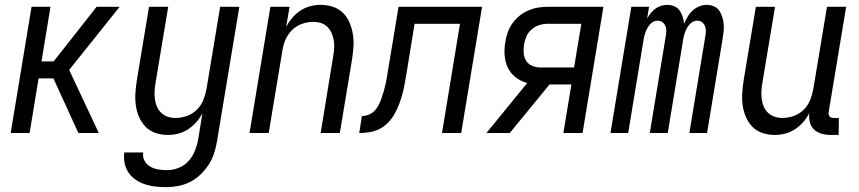

<svg xmlns="http://www.w3.org/2000/svg" viewBox="-20 -548 3540 791"><path d="M303 0 200 -225H139L102 0H24L110 -520H188L151 -295H201L378 -520H473L265 -260L387 0Z M664 223Q641 223 619 220.5Q597 218 576.5 211Q556 204 538.5 192Q521 180 509.5 163Q498 146 493.5 124.5Q489 103 492 80H570Q567 99 575.5 114.5Q584 130 599 138.5Q614 147 632 150Q650 153 669 153Q693 153 717.5 143Q742 133 758.5 113.5Q775 94 784 70.5Q793 47 797 23L814 -82Q804 -62 789 -45Q774 -28 755 -15.5Q736 -3 714.5 2.5Q693 8 672 8Q646 8 621.5 0Q597 -8 580 -25.5Q563 -43 553 -66Q543 -89 539.5 -114.5Q536 -140 538 -166.5Q540 -193 544 -219L594 -520H673L621 -208Q618 -191 617 -174Q616 -157 618 -140.5Q620 -124 626.5 -109Q633 -94 644.5 -83Q656 -72 671.5 -67Q687 -62 704 -62Q727 -62 750.5 -70.5Q774 -79 791.5 -96.5Q809 -114 818 -137Q827 -160 831 -183L887 -520H966L874 34Q870 59 862 83.5Q854 108 839.5 130.5Q825 153 805.5 171.5Q786 190 762 202Q738 214 713 218.5Q688 223 664 223Z M1008 0 1094 -520H1173L1159 -438Q1170 -458 1184.5 -475Q1199 -492 1218 -504.5Q1237 -517 1258.5 -522.5Q1280 -528 1301 -528Q1327 -528 1351.5 -520Q1376 -512 1393.5 -494.5Q1411 -477 1420.5 -454Q1430 -431 1434 -405.5Q1438 -380 1436 -353.5Q1434 -327 1430 -301L1380 0H1301L1352 -312Q1355 -329 1356.5 -346Q1358 -363 1355.5 -379.5Q1353 -396 1346.5 -411Q1340 -426 1329 -437Q1318 -448 1302.5 -453Q1287 -458 1270 -458Q1247 -458 1223.5 -449.5Q1200 -441 1182.5 -423.5Q1165 -406 1155.5 -383Q1146 -360 1143 -337L1087 0Z M1801 0 1875 -450H1688L1655 -247Q1651 -226 1647.5 -205Q1644 -184 1638.5 -163Q1633 -142 1625 -121Q1617 -100 1606.5 -80.5Q1596 -61 1580 -44Q1564 -27 1544 -17Q1524 -7 1502.5 -3.5Q1481 0 1460 0L1471 -70Q1485 -70 1499 -75.5Q1513 -81 1523.5 -92Q1534 -103 1540.5 -116.5Q1547 -130 1552 -144Q1557 -158 1561 -172Q1565 -186 1568 -199.5Q1571 -213 1573.5 -227Q1576 -241 1578 -255L1622 -520H1966L1880 0Z M1984 0 2152 -206Q2126 -213 2105 -229Q2084 -245 2072.5 -268.5Q2061 -292 2059 -320Q2057 -348 2062 -376Q2065 -396 2072 -415.5Q2079 -435 2091.5 -452.5Q2104 -470 2121 -483.5Q2138 -497 2158 -505.5Q2178 -514 2198 -517Q2218 -520 2238 -520H2466L2380 0H2301L2334 -200H2244L2080 0ZM2207 -270H2345L2375 -450H2238Q2220 -450 2203 -445Q2186 -440 2171 -427.5Q2156 -415 2149 -398.5Q2142 -382 2139 -364Q2136 -346 2137.5 -328.5Q2139 -311 2148 -297Q2157 -283 2173 -276.5Q2189 -270 2207 -270Z M2495 0 2581 -520H2654L2646 -471Q2652 -483 2660.5 -493.5Q2669 -504 2680 -512Q2691 -520 2703.5 -524Q2716 -528 2729 -528Q2745 -528 2758.5 -522Q2772 -516 2780 -504.5Q2788 -493 2792.5 -479Q2797 -465 2798 -450Q2805 -465 2813 -479Q2821 -493 2833.5 -504.5Q2846 -516 2861 -522Q2876 -528 2892 -528Q2907 -528 2921 -522Q2935 -516 2943 -504.5Q2951 -493 2955.5 -478.5Q2960 -464 2961.5 -449Q2963 -434 2961 -418.5Q2959 -403 2957 -388L2893 0H2820L2886 -400Q2888 -411 2888 -421.5Q2888 -432 2884 -441.5Q2880 -451 2871.5 -457Q2863 -463 2852 -463Q2843 -463 2834.5 -458.5Q2826 -454 2819.5 -446Q2813 -438 2808.5 -429.5Q2804 -421 2801 -412Q2798 -403 2796 -394Q2794 -385 2793 -376L2731 0H2657L2723 -400Q2725 -411 2725 -421.5Q2725 -432 2721 -441.5Q2717 -451 2708.5 -457Q2700 -463 2690 -463Q2680 -463 2671.5 -458.5Q2663 -454 2656.5 -446Q2650 -438 2645.5 -429.5Q2641 -421 2638 -412Q2635 -403 2633 -394Q2631 -385 2630 -376L2568 0Z M3172 8Q3146 8 3121.5 0Q3097 -8 3080 -25.5Q3063 -43 3053 -66Q3043 -89 3039.5 -114.5Q3036 -140 3038 -166.5Q3040 -193 3044 -219L3094 -520H3173L3121 -208Q3118 -191 3117 -174Q3116 -157 3118 -140.5Q3120 -124 3126.5 -109Q3133 -94 3144.5 -83Q3156 -72 3171.5 -67Q3187 -62 3204 -62Q3227 -62 3250.5 -70.5Q3274 -79 3291.5 -96.5Q3309 -114 3318 -137Q3327 -160 3331 -183L3387 -520H3466L3394 -87Q3393 -82 3394 -77Q3395 -72 3397.5 -68.5Q3400 -65 3405 -63.5Q3410 -62 3415 -62H3436L3435 8H3403Q3384 8 3365.5 3Q3347 -2 3334 -14Q3321 -26 3316.5 -44.5Q3312 -63 3314 -82Q3304 -62 3289 -45Q3274 -28 3255 -15.5Q3236 -3 3214.5 2.5Q3193 8 3172 8Z"/></svg>

Font: Iosevka
Style: Italic
Weight: 400
Italic angle: -9°
Monospace: yes
Designer: Belleve Invis
Foundry: Belleve Invis
Version: Version 32.5.0; ttfautohint (v1.8.4)